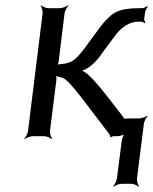

<svg xmlns="http://www.w3.org/2000/svg" viewBox="-20 -515 579 726"><path d="M498 160 524 -47C525 -56 533 -71 538 -76L537 -78C531 -73 515 -67 506 -67H459C457 -67 447 -66 447 -64L450 -63C451 -65 447 -72 445 -74L386 -150C345 -203 315 -235 296 -245C292 -247 287 -250 284 -250L283 -246C287 -246 294 -249 298 -251C321 -260 345 -282 369 -318L415 -380C441 -415 471 -433 505 -433H515C519 -433 525 -429 526 -427L530 -430C528 -432 525 -438 525 -443L529 -471C530 -477 536 -486 539 -489L536 -492C533 -489 523 -484 517 -484H503C466 -484 439 -479 420 -470C400 -460 379 -440 356 -409L298 -330C280 -306 265 -291 253 -284C242 -278 229 -274 212 -273C207 -273 196 -271 193 -268L196 -265C199 -268 201 -279 202 -284L224 -464C225 -473 233 -488 239 -493L237 -495C231 -490 215 -484 206 -484H163C154 -484 140 -490 136 -495L134 -493C138 -488 142 -473 141 -464L86 -20C85 -11 78 4 72 9L74 11C79 6 95 0 104 0H147C156 0 170 6 175 11L177 9C173 4 168 -11 169 -20L193 -211C194 -218 193 -230 191 -234L187 -232C190 -228 202 -224 208 -223C222 -221 227 -215 242 -201C253 -189 268 -172 285 -150L394 -7C396 -5 396 1 396 3L399 4C400 3 406 0 408 0H422C431 0 448 -4 454 -9L452 -11C447 -6 441 11 440 20L422 160C421 169 413 184 408 189L410 191C415 186 431 180 440 180H476C485 180 499 186 504 191L506 189C501 184 497 169 498 160Z"/></svg>

Font: Gamestation Storm Oblique 
Style: Italic
Weight: 400
Designer: Jonas Hecksher
Foundry: Jonas Hecksher, Playtypeª, e-types AS
Version: Version 1.003